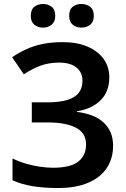

<svg xmlns="http://www.w3.org/2000/svg" viewBox="-20 -936 634 966"><path d="M530 -547Q530 -475 486 -431.5Q442 -388 367 -376V-373Q457 -362 503 -318Q549 -274 549 -203Q549 -140 518 -92Q487 -44 425 -17Q363 10 272 10Q199 10 142.5 0.5Q86 -9 43 -29V-139Q72 -124 107.5 -113.5Q143 -103 179.5 -97.5Q216 -92 247 -92Q333 -92 373 -122.5Q413 -153 413 -209Q413 -267 362 -293.5Q311 -320 220 -320H140V-421H214Q282 -421 321.5 -434Q361 -447 378 -471.5Q395 -496 395 -529Q395 -572 364.5 -596.5Q334 -621 277 -621Q224 -621 181 -604.5Q138 -588 100 -562L41 -648Q73 -670 110.5 -687.5Q148 -705 193.5 -714.5Q239 -724 295 -724Q369 -724 421.5 -701Q474 -678 502 -638.5Q530 -599 530 -547ZM135 -856Q135 -888 153 -902Q171 -916 197 -916Q221 -916 239.5 -902Q258 -888 258 -856Q258 -826 239.5 -811.5Q221 -797 197 -797Q171 -797 153 -811.5Q135 -826 135 -856ZM328 -856Q328 -888 346 -902Q364 -916 389 -916Q415 -916 433.5 -902Q452 -888 452 -856Q452 -826 433.5 -811.5Q415 -797 389 -797Q364 -797 346 -811.5Q328 -826 328 -856Z"/></svg>

Font: Noto Sans Display SemiBold
Style: Regular
Weight: 600
Designer: Monotype Design Team
Foundry: Monotype Imaging Inc.
Version: Version 2.003